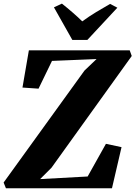

<svg xmlns="http://www.w3.org/2000/svg" viewBox="-40 -1014 730 1034"><path d="M-8 0 -20.5 -31 415 -634 480 -696 240 -686 167.5 -536.5 81 -542.5 115.5 -743H658.5L669.5 -712.5L237.5 -111L176 -49.5L432 -63.5L530.5 -239.5L614.5 -221.5L563 0ZM349.5 -799 250.5 -974.5 293.5 -994.5Q322.5 -971.5 350.5 -947.2Q378.5 -923 403 -899Q438.5 -925 477.2 -948.5Q516 -972 553 -993L592 -972.5L430.5 -799Z"/></svg>

Font: Merriweather 72pt Black
Style: Italic
Weight: 900
Italic angle: -7.8°
Version: Version 2.101